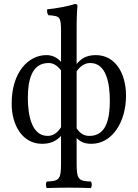

<svg xmlns="http://www.w3.org/2000/svg" viewBox="-20 -718 697 972"><path d="M368 -583C368 -648 372 -688 372 -688C372 -695 368 -698 359 -698C334 -688 259 -674 219 -671C217 -663 219 -647 225 -641C283 -637 289 -634 289 -559V-405C270 -426 246 -439 215 -439C124 -439 39 -353 39 -193C39 -85 93 10 193 10C233 10 263 -2 289 -30V110C289 193 278 198 217 201C211 207 211 228 217 234C252 233 289 232 329 232C369 232 407 233 440 234C446 228 446 207 440 201C379 198 368 193 368 110V-19C390 3 412 10 443 10C547 10 618 -99 618 -234C618 -345 565 -439 465 -439C418 -439 390 -421 368 -394ZM437 -399C520 -399 536 -292 536 -208C536 -121 520 -30 433 -30C412 -30 390 -36 368 -68V-357C390 -389 415 -399 437 -399ZM221 -30C139 -30 121 -138 121 -222C121 -309 139 -399 226 -399C248 -399 267 -389 289 -362V-74C270 -44 248 -30 221 -30Z"/></svg>

Font: Libertinus Serif
Style: Regular
Weight: 400
Designer: Philipp H. Poll, Khaled Hosny
Foundry: Caleb Maclennan
Version: Version 7.050;RELEASE